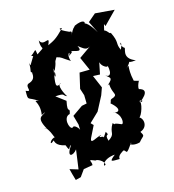

<svg xmlns="http://www.w3.org/2000/svg" viewBox="-143 -866 931 1025"><g transform="rotate(-20 322.5 -353.5)"><path d="M520 -630 538 -684 542 -671 618 -736 512 -754 466 -721 492 -654C460 -725 432 -731 438 -715C454 -732 437 -746 389 -729C374 -712 385 -733 353 -685C378 -718 336 -705 349 -709C294 -739 303 -746 320 -740C267 -694 254 -692 220 -679C252 -737 195 -675 181 -721C172 -656 212 -689 149 -653C146 -693 151 -678 115 -657C126 -646 136 -670 92 -608C116 -591 91 -599 91 -628C91 -579 74 -577 92 -572C81 -579 105 -533 51 -523C25 -513 61 -471 23 -492C17 -430 20 -461 71 -417C31 -434 78 -415 60 -341L82 -350C65 -333 24 -344 61 -263C59 -265 33 -280 59 -266C86 -221 77 -205 89 -206C59 -209 37 -164 73 -192C75 -189 71 -161 124 -146C138 -96 134 -134 152 -137C103 -78 143 -77 169 -106L145 -1L100 -19L105 11L112 47L142 42L172 7L223 3C228 -21 198 -40 256 -10C226 -24 285 -13 290 23C270 42 278 -10 354 -9C309 21 326 18 371 22C366 2 401 -12 405 -14C423 -10 406 25 458 -41C440 11 464 -51 449 -33C449 -32 470 -18 502 -25C533 -58 541 -41 520 -85C514 -58 526 -80 526 -77C574 -90 566 -146 538 -154C548 -132 584 -208 578 -226C565 -244 615 -226 574 -224C640 -265 621 -285 594 -294C592 -317 626 -358 610 -335L584 -345C572 -429 601 -445 568 -418C627 -469 561 -441 632 -444C557 -479 611 -529 596 -528C565 -561 608 -580 576 -524C559 -566 582 -562 556 -628C547 -619 542 -657 514 -653ZM325 -600C314 -625 390 -565 365 -622C394 -598 402 -580 438 -604L357 -557L383 -481L327 -485L300 -402L309 -363L306 -317L278 -314L217 -279L227 -226L225 -192C230 -197 205 -238 191 -221C172 -219 161 -291 202 -295C221 -339 187 -291 210 -367L162 -410C222 -409 196 -401 222 -389C213 -401 187 -470 214 -465C175 -448 182 -467 204 -554C206 -502 193 -500 197 -525C240 -597 212 -570 239 -604C268 -594 259 -593 305 -559C290 -604 327 -616 304 -587ZM326 -110C346 -129 284 -118 322 -132C300 -135 237 -93 271 -145L302 -196L270 -235L280 -203L346 -256L394 -331L412 -370L388 -443L426 -438L453 -529C422 -489 486 -447 480 -472C490 -409 462 -409 450 -426C464 -404 493 -403 444 -369L454 -373C452 -317 481 -309 450 -297C426 -293 436 -287 426 -274C486 -212 431 -213 424 -225C466 -198 457 -144 444 -149C380 -184 429 -141 400 -171C365 -121 396 -117 348 -90C337 -141 368 -105 350 -140Z"/></g></svg>

Font: Asimov Aggro
Style: Condensed
Weight: 500
Designer: Google
Version: Version 2.000980; 2014